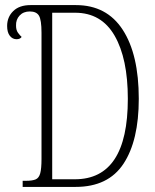

<svg xmlns="http://www.w3.org/2000/svg" viewBox="-20 -734 610 754"><path d="M69 0V-24H82Q107 -24 120 -29.5Q133 -35 138 -53.5Q143 -72 143 -110V-605Q143 -656 133 -672.5Q123 -689 97 -689Q72 -689 57 -673Q42 -657 43 -633Q43 -616 50.5 -605.5Q58 -595 65 -589Q59 -580 45 -580Q29 -580 18.5 -593.5Q8 -607 8 -632Q8 -667 32 -690.5Q56 -714 100 -714H278Q399 -714 462 -617Q525 -520 525 -346Q525 -182 465 -91Q405 0 277 0ZM274 -30Q482 -30 482 -346Q482 -504 430 -594Q378 -684 275 -684H185V-30Z"/></svg>

Font: Noto Serif ExtraCondensed ExtraLight
Style: Regular
Weight: 200
Width: 2
Designer: Monotype Design Team
Foundry: Monotype Imaging Inc.
Version: Version 2.015